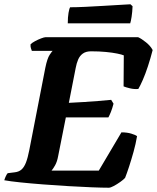

<svg xmlns="http://www.w3.org/2000/svg" viewBox="-31 -878 734 898"><path d="M478 0Q448 0 397.5 -2Q347 -4 288 -7.5Q229 -11 170.5 -15.5Q112 -20 64 -25Q16 -30 -11 -35Q-8 -45 -3.5 -54.5Q1 -64 5 -68L37 -72Q57 -74 69.5 -85Q82 -96 90.5 -118Q99 -140 106 -176L181 -561Q190 -605 201.5 -622Q213 -639 215 -640H118Q116 -646 113.5 -653Q111 -660 112 -671Q119 -678 133 -685.5Q147 -693 161.5 -698.5Q176 -704 182 -704H615Q631 -697 652 -680Q673 -663 683 -644Q673 -605 661 -568.5Q649 -532 637 -504.5Q625 -477 616 -462Q597 -460 576.5 -465Q556 -470 547 -474L548 -619Q539 -623 517 -627.5Q495 -632 464 -635Q433 -638 395 -638Q371 -638 356.5 -627.5Q342 -617 334.5 -599.5Q327 -582 323 -560L291 -397Q331 -399 363.5 -401Q396 -403 426.5 -405.5Q457 -408 489 -411L500 -393Q494 -370 487.5 -354Q481 -338 476 -329H277L241 -148Q236 -121 226.5 -104.5Q217 -88 210 -80H431L537 -259Q563 -259 583 -253Q603 -247 610 -241Q604 -205 593.5 -167.5Q583 -130 572.5 -98Q562 -66 554 -46Q547 -38 531.5 -27Q516 -16 501 -8Q486 0 478 0ZM286 -769Q286 -798 289.5 -818Q293 -838 297 -844Q327 -844 368 -846Q409 -848 451 -850.5Q493 -853 527 -855Q561 -857 579 -858L589 -849Q588 -822 584.5 -799.5Q581 -777 578 -769Z"/></svg>

Font: Texturina Medium 12pt ExtraBold
Style: Italic
Weight: 800
Italic angle: -11°
Version: Version 1.002